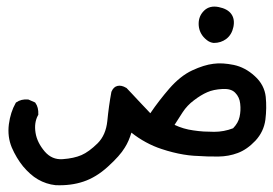

<svg xmlns="http://www.w3.org/2000/svg" viewBox="-20 -283 824 580"><path d="M147.9 276.4Q133.8 274.9 120.4 270.5Q106.9 266.1 94.7 259Q82.5 252 71.3 241.9Q60.1 231.9 49.8 219.7Q29.3 194.3 15.6 162.6Q2 129.9 6.8 92.3Q11.7 55.7 27.3 28.3L27.8 27.3L28.8 26.4Q44.4 15.6 64.9 17.6H65.9L66.9 18.1L84.5 25.9L85.9 26.4L86.9 27.8Q96.7 41 95.7 63V64L94.7 65.4Q82.5 87.9 87.4 118.2Q89.8 133.3 96.9 147.5Q104 161.6 115.2 174.8Q137.2 200.2 169.4 197.8Q203.6 195.3 226.1 185.5Q248.5 175.8 274.9 149.9Q299.8 125 304.2 82.5Q308.6 37.1 316.4 -4.9V-5.4L316.9 -6.3Q322.8 -20.5 334.7 -23.4Q346.7 -26.4 361.3 -17.6H361.8L362.8 -16.6Q371.1 -7.8 379.2 0.7Q387.2 9.3 394.5 17.1Q401.9 24.9 408.7 32.2Q415.5 39.6 421.9 46.1Q428.2 52.7 434.1 59.1Q447.3 39.6 461.7 21Q476.1 2.4 491.2 -15.1Q524.9 -53.7 560.5 -70.3Q596.2 -86.9 624.5 -90.3Q638.7 -92.3 654.1 -91.3Q669.4 -90.3 686 -86.9Q720.7 -79.6 749.5 -53.2Q764.2 -40 772.5 -24.2Q780.8 -8.3 782.7 9.3Q786.1 43 781.7 78.6Q776.9 114.7 751.5 142.1Q726.1 168.9 698.2 179.2Q670.9 189.5 639.6 189.9Q609.4 190.4 564.9 187.5Q550.3 186.5 534.4 183.8Q518.6 181.2 502 177Q485.4 172.9 467.8 167Q443.8 159.2 420.9 146.7Q397.9 134.3 377 117.7Q375 124 372.8 130.1Q370.6 136.2 368.2 141.8Q365.7 147.5 363 152.6Q360.4 157.7 356.9 163.1Q342.3 187.5 306.2 220.2Q288.1 236.8 269.5 248Q251 259.3 231.9 265.6Q194.3 278.3 147.9 276.4ZM684.1 104.5Q699.7 88.4 703.6 70.3Q708 51.3 705.6 30.3Q703.6 10.3 690.4 -2.9Q678.2 -15.6 652.3 -14.2Q624.5 -12.7 606 -4.4Q586.9 3.9 565.9 20Q545.4 35.2 531.7 56.2Q519.5 74.7 507.3 94.2Q534.2 106.9 563.5 110.8Q579.6 113.3 595.5 114.3Q611.3 115.2 627 115.2Q656.2 115.2 684.1 104.5ZM625.5 -153.3Q620.1 -153.8 614.7 -156Q609.4 -158.2 604.5 -162.1Q599.6 -166 594.7 -171.4Q580.1 -188.5 580.1 -211.4Q580.1 -234.9 596.7 -251Q613.3 -267.1 640.6 -261.7Q667.5 -256.3 678.7 -240.7Q689.9 -225.1 685.1 -201.7Q680.2 -178.2 663.6 -165.5Q647.5 -153.3 626 -153.3Z"/></svg>

Font: NaikaiFont
Style: SemiBold
Weight: 600
Version: Version 1.89